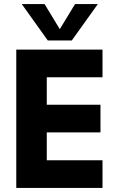

<svg xmlns="http://www.w3.org/2000/svg" viewBox="-20 -924 574 944"><path d="M60 0V-680H484V-544H210V-409H474V-273H210V-136H484V0ZM215 -725 87 -904H199L297 -743H251L349 -904H461L333 -725Z"/></svg>

Font: Teachers
Style: Bold
Weight: 700
Designer: Alfredo Marco Pradil, Chank Diesel
Version: Version 1.001